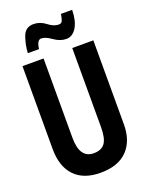

<svg xmlns="http://www.w3.org/2000/svg" viewBox="-169 -1002 839 1095"><g transform="rotate(-20 250.0 -454.5)"><path d="M157 -773Q163 -826 189 -826Q214 -826 250.5 -800Q287 -774 324 -774Q362 -774 386 -813Q410 -852 411 -919H343Q339 -893 333.5 -879.5Q328 -866 311 -866Q281 -866 248 -892Q215 -918 175 -918Q125 -918 108 -869Q91 -820 89 -773ZM465 -204V-714H337V-233Q337 -166 316 -137Q295 -108 248 -108Q163 -108 163 -232V-714H35V-211Q35 -105 89.5 -47.5Q144 10 247 10Q354 10 409.5 -47Q465 -104 465 -204Z"/></g></svg>

Font: Noto Sans Mono UI Condensed
Style: Bold
Weight: 700
Width: 3
Designer: Monotype Design team
Foundry: Monotype Imaging Inc.
Version: 1.000